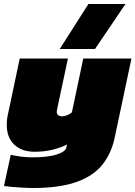

<svg xmlns="http://www.w3.org/2000/svg" viewBox="-25 -768 680 964"><path d="M275 -522 419 -748H605L452 -522ZM138 176Q122 176 93 174.5Q64 173 36 170.5Q8 168 -5 166L29 9Q48 14 78.5 18Q109 22 134 22Q217 22 260.5 7.5Q304 -7 308 -27L312 -43Q282 -27 239.5 -16.5Q197 -6 149 -6Q85 -6 47 -41.5Q9 -77 9 -141Q9 -152 10 -164.5Q11 -177 14 -190L74 -474H316L261 -216Q260 -213 260 -207Q260 -184 288 -184Q299 -184 313.5 -190Q328 -196 336 -204L393 -474H635L551 -78Q535 0 490.5 57Q446 114 361 145Q276 176 138 176Z"/></svg>

Font: Kanit Black
Style: Italic
Weight: 900
Italic angle: -12°
Designer: Katatrad Team
Foundry: CadsonDemak
Version: Version 2.000; ttfautohint (v1.8.3)